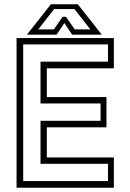

<svg xmlns="http://www.w3.org/2000/svg" viewBox="-20 -878 610 898"><path d="M57.5 0V-700H512.5V-558.5H199V-424H478V-282.5H199V-141.5H512.5V0ZM88.5 -31H485V-112H169.5V-313H450.5V-394H169.5V-589.5H485V-670.5H88.5ZM218 -858H344L456 -716H317.5L281 -770L244.5 -716H106ZM233 -835.5 159 -740.5H232L272.5 -799.5H288.5L329.5 -740.5H402.5L328.5 -835.5Z"/></svg>

Font: Tourney Light
Style: Regular
Weight: 300
Version: Version 1.015